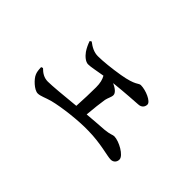

<svg xmlns="http://www.w3.org/2000/svg" viewBox="-38 -793 1076 1076"><g transform="rotate(45 500.0 -255.0)"><path d="M257 -448C263 -429 273 -408 285 -390C300 -369 323 -349 343 -349C366 -349 398 -357 449 -365C460 -346 466 -323 466 -290C466 -250 464 -187 461 -138C371 -129 285 -121 252 -121C222 -121 200 -135 179 -156L168 -152C169 -128 171 -114 177 -101C186 -78 230 -34 259 -34C281 -34 306 -48 343 -58C409 -75 529 -89 606 -87C708 -86 781 -61 810 -61C831 -61 845 -76 845 -96C845 -127 771 -168 732 -168C720 -168 710 -159 667 -155C633 -153 586 -149 536 -145C540 -194 546 -244 551 -275C555 -295 566 -312 566 -327C566 -345 545 -361 517 -374C602 -383 672 -387 701 -389C727 -390 738 -408 738 -425C738 -449 675 -476 635 -476C617 -476 616 -454 515 -437C455 -427 390 -420 350 -420C319 -420 293 -434 267 -454Z"/></g></svg>

Font: Source Han Serif CN SemiBold
Style: Regular
Weight: 600
Designer: Ryoko NISHIZUKA 西塚涼子 (kana & ideographs); Frank Grießhammer (Latin, Greek & Cyrillic); Wenlong ZHANG 张文龙 (bopomofo); San
Foundry: Adobe Systems Incorporated
Version: Version 1.000;PS 1;hotconv 16.6.53;makeotf.lib2.5.65590